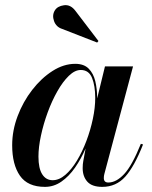

<svg xmlns="http://www.w3.org/2000/svg" viewBox="-20 -719 594 749"><path d="M223 -606Q199 -613.5 190.8 -636.8Q182.5 -660 194 -678.5Q204 -695 229.5 -698.5Q255 -702 274 -677L364 -559L359 -553ZM359 -336V-335L389.5 -460H499L387 -40Q385 -32.5 385 -24.5Q385 -7 402.5 -7Q433.5 -7 464.2 -39.8Q495 -72.5 529.5 -158L538 -155.5Q504.5 -70 468.8 -30Q433 10 379 10Q339 10 320.8 -10.2Q302.5 -30.5 302.5 -63Q302.5 -79 305 -91.5L314 -140Q296.5 -99.5 272.8 -65.2Q249 -31 219.5 -10.5Q190 10 155.5 10Q88 10 57.8 -33.5Q27.5 -77 27.5 -152.5Q27.5 -210 48.8 -266.2Q70 -322.5 105.8 -368.5Q141.5 -414.5 185 -442.2Q228.5 -470 273.5 -470Q307.5 -470 326 -451.2Q344.5 -432.5 351.8 -402Q359 -371.5 359 -336ZM351.5 -337Q351.5 -384.5 339 -415.2Q326.5 -446 295 -446Q272 -446 248.5 -423.2Q225 -400.5 203.8 -363Q182.5 -325.5 166 -280.5Q149.5 -235.5 139.8 -190.2Q130 -145 130 -108Q130 -62 144.8 -39Q159.5 -16 185.5 -16Q210.5 -16 234.8 -36.8Q259 -57.5 280 -92.2Q301 -127 317 -169.2Q333 -211.5 342.2 -255.2Q351.5 -299 351.5 -337Z"/></svg>

Font: Bodoni* 24pt Medium
Style: Italic
Weight: 500
Italic angle: -13°
Version: Version 2.3